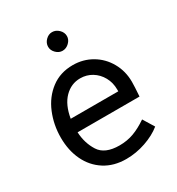

<svg xmlns="http://www.w3.org/2000/svg" viewBox="-172 -816 865 937"><g transform="rotate(-30 260.5 -348.0)"><path d="M271 -63Q314 -63 351 -76.5Q388 -90 429 -118L467 -56Q430 -26 376 -7.5Q322 11 267 11Q197 11 146 -21.5Q95 -54 68 -110.5Q41 -167 41 -239Q41 -311 67.5 -375Q94 -439 145.5 -478Q197 -517 268 -517Q326 -517 374 -489Q422 -461 450 -411.5Q478 -362 478 -302Q478 -277 474 -221H125Q128 -159 158.5 -111Q189 -63 271 -63ZM397 -295V-305Q397 -344 379.5 -375.5Q362 -407 332.5 -425Q303 -443 267 -443Q216 -443 178.5 -405Q141 -367 129 -295ZM209 -654Q209 -675 225 -691Q241 -707 261 -707Q282 -707 298.5 -691Q315 -675 315 -654Q315 -634 298.5 -618Q282 -602 261 -602Q241 -602 225 -618Q209 -634 209 -654Z"/></g></svg>

Font: Bellota Text
Style: Bold
Weight: 700
Designer: Kemie Guaida
Foundry: Kemie Guaida
Version: Version 4.001